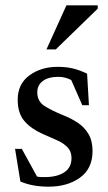

<svg xmlns="http://www.w3.org/2000/svg" viewBox="-20 -690 406 721"><path d="M196.5 -439Q228 -439 252.5 -433.2Q277 -427.5 307 -413.5L314 -295H289L247.5 -389.5Q224.5 -401.5 199.5 -401.5Q162 -401.5 141 -386Q120 -370.5 120 -343Q120 -309.5 147 -292.2Q174 -275 218 -257Q247.5 -245.5 272.5 -228.8Q297.5 -212 312.5 -186.5Q327.5 -161 327.5 -122.5Q327.5 -57 280.5 -23Q233.5 11 162.5 11Q101.5 11 56.5 -8.5L36.5 -131H62L119 -27Q126.5 -25.5 133.8 -25.2Q141 -25 148.5 -25Q194 -25 221.2 -42.8Q248.5 -60.5 248.5 -96.5Q248.5 -121.5 233.5 -137Q218.5 -152.5 193.8 -163.5Q169 -174.5 140.5 -187Q98 -205.5 72.2 -234.8Q46.5 -264 46.5 -315.5Q46.5 -374.5 90.2 -406.8Q134 -439 196.5 -439ZM154.5 -504.5 229.5 -670H347V-657.5L189.5 -504.5Z"/></svg>

Font: Newsreader Text Medium
Style: Regular
Weight: 500
Designer: Hugues Gentile
Foundry: Production Type
Version: Version 1.001